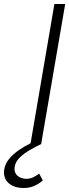

<svg xmlns="http://www.w3.org/2000/svg" viewBox="-100 -720 346 960"><path d="M96 148Q83 158 65.5 166.5Q48 175 27 174Q2 172 -14 157.5Q-30 143 -27 116Q-23 89 -1.5 68Q20 47 49.5 30Q79 13 106 0V-1L226 -700H172L53 -4Q23 11 -5.5 30.5Q-34 50 -54 74Q-74 98 -79 128Q-85 170 -57.5 195Q-30 220 19 220Q49 220 73.5 208.5Q98 197 114 182Z"/></svg>

Font: Jost* 300 Light Italic
Style: Italic
Weight: 300
Italic angle: -10°
Version: Version 3.200; ttfautohint (v0.97) -l 8 -r 50 -G 200 -x 14 -